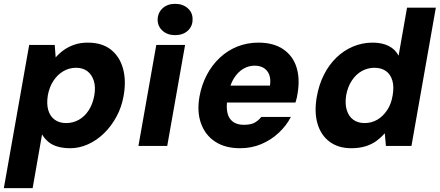

<svg xmlns="http://www.w3.org/2000/svg" viewBox="-36 -760 2290 1000"><path d="M-16 220 116 -526H249L254 -461Q272 -482 296.5 -499.5Q321 -517 352 -527.5Q383 -538 421 -538Q495 -538 541 -502Q587 -466 604.5 -403.5Q622 -341 608 -262Q598 -203 571 -153Q544 -103 506 -66Q468 -29 422.5 -8.5Q377 12 330 12Q293 12 264 3.5Q235 -5 215.5 -21.5Q196 -38 183 -60L134 220ZM309 -119Q344 -119 374.5 -136Q405 -153 426 -185.5Q447 -218 455 -262Q463 -307 452.5 -339.5Q442 -372 418.5 -389.5Q395 -407 360 -407Q325 -407 294.5 -389.5Q264 -372 242.5 -339.5Q221 -307 213 -263Q206 -218 215.5 -186Q225 -154 249 -136.5Q273 -119 309 -119Z M685 0 778 -526H928L835 0ZM876 -577Q836 -577 810.5 -600Q785 -623 785 -658Q786 -694 811 -717Q836 -740 876 -740Q916 -740 942 -717Q968 -694 967 -658Q967 -623 942 -600Q917 -577 876 -577Z M1214 12Q1137 12 1085 -22Q1033 -56 1011 -117Q989 -178 1003 -257Q1014 -318 1041 -369.5Q1068 -421 1108.5 -459Q1149 -497 1200 -517.5Q1251 -538 1310 -538Q1388 -538 1438.5 -504Q1489 -470 1508 -410.5Q1527 -351 1514 -274Q1513 -264 1510 -251.5Q1507 -239 1503 -226H1103L1119 -314H1370Q1375 -347 1366.5 -370Q1358 -393 1338.5 -405.5Q1319 -418 1290 -418Q1259 -418 1231 -401.5Q1203 -385 1182.5 -352.5Q1162 -320 1153 -270L1148 -241Q1142 -202 1148.5 -172.5Q1155 -143 1176.5 -126.5Q1198 -110 1234 -110Q1270 -110 1290 -121Q1310 -132 1325 -151H1479Q1456 -106 1416 -68.5Q1376 -31 1325 -9.5Q1274 12 1214 12Z M1793 12Q1726 12 1680.5 -22Q1635 -56 1617.5 -116.5Q1600 -177 1614 -256Q1625 -319 1651 -370.5Q1677 -422 1715.5 -459.5Q1754 -497 1802.5 -517.5Q1851 -538 1905 -538Q1953 -538 1987.5 -521Q2022 -504 2040 -470L2084 -720H2234L2107 0H1974L1968 -66Q1950 -45 1926 -27Q1902 -9 1869 1.5Q1836 12 1793 12ZM1863 -119Q1899 -119 1929 -136.5Q1959 -154 1980.5 -186.5Q2002 -219 2009 -263Q2017 -308 2007.5 -340.5Q1998 -373 1974 -390Q1950 -407 1914 -407Q1879 -407 1848.5 -390Q1818 -373 1796.5 -340.5Q1775 -308 1767 -264Q1760 -220 1770 -187Q1780 -154 1804 -136.5Q1828 -119 1863 -119Z"/></svg>

Font: DM Sans 9pt Black
Style: Italic
Weight: 900
Italic angle: -10°
Version: Version 4.004;gftools[0.9.30]